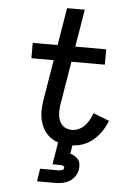

<svg xmlns="http://www.w3.org/2000/svg" viewBox="-62 -781 724 1047"><g transform="rotate(5 300.0 -257.5)"><path d="M181 220 192 150H292Q297 150 301.5 149.5Q306 149 310 147.5Q314 146 318 143Q322 140 322 135Q323 131 320.5 127.5Q318 124 314 122.5Q310 121 306 120.5Q302 120 297 120H257L277 -1Q256 -8 237.5 -21Q219 -34 206 -51.5Q193 -69 185 -90.5Q177 -112 174 -135Q171 -158 172.5 -182Q174 -206 178 -229L214 -446H92V-530H228L262 -735H359L325 -530H494V-446H311L273 -216Q270 -200 269 -184Q268 -168 269.5 -152.5Q271 -137 276 -123Q281 -109 291 -98Q301 -87 315.5 -81.5Q330 -76 346 -76Q365 -76 383.5 -84.5Q402 -93 416 -108Q430 -123 439.5 -140.5Q449 -158 456 -177L543 -143Q532 -113 514 -86Q496 -59 471.5 -37.5Q447 -16 417 -4.5Q387 7 356 8L349 54Q362 58 373.5 64.5Q385 71 393 81.5Q401 92 403 106Q405 120 403 135Q400 154 388.5 172Q377 190 359 201Q341 212 320.5 216Q300 220 281 220Z"/></g></svg>

Font: Iosevka Curly Slab MdEx
Style: Italic
Weight: 500
Width: 7
Italic angle: -9°
Monospace: yes
Designer: Belleve Invis
Foundry: Belleve Invis
Version: Version 11.0.0; ttfautohint (v1.8.3)